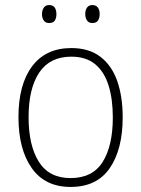

<svg xmlns="http://www.w3.org/2000/svg" viewBox="-20 -729 559 759"><path d="M465 -265Q465 -139 414 -64.5Q363 10 259 10Q158 10 105.5 -64.5Q53 -139 53 -266Q53 -395 107 -467Q161 -539 262 -539Q332 -539 377 -504.5Q422 -470 443.5 -408.5Q465 -347 465 -265ZM93 -266Q93 -154 133.5 -89.5Q174 -25 259 -25Q346 -25 386 -89Q426 -153 426 -265Q426 -336 409.5 -390Q393 -444 357 -474.5Q321 -505 262 -505Q177 -505 135 -442Q93 -379 93 -266ZM146 -673Q146 -688 153 -698.5Q160 -709 174 -709Q190 -709 196.5 -699Q203 -689 203 -673Q203 -657 196.5 -647.5Q190 -638 174 -638Q160 -638 153 -648Q146 -658 146 -673ZM317 -674Q317 -689 324 -699Q331 -709 345 -709Q360 -709 367 -699Q374 -689 374 -674Q374 -658 367.5 -648Q361 -638 345 -638Q331 -638 324 -648Q317 -658 317 -674Z"/></svg>

Font: Noto Sans Gujarati UI SemiCondensed ExtraLight
Style: Regular
Weight: 200
Width: 4
Designer: Jelle Bosma - Monotype Design Team, Universal Thirst
Foundry: Monotype Imaging Inc.
Version: Version 2.106; ttfautohint (v1.8.4.7-5d5b)